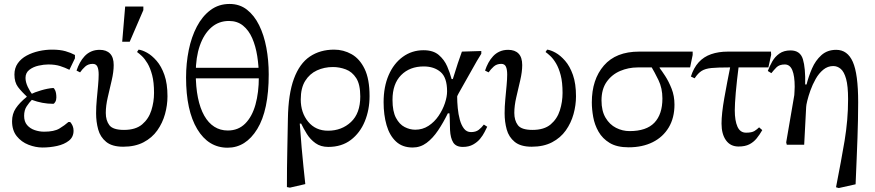

<svg xmlns="http://www.w3.org/2000/svg" viewBox="-20 -732 4425 971"><path d="M195 14Q160 14 124 0Q88 -14 64.5 -43.5Q41 -73 41 -119Q41 -156 60 -184.5Q79 -213 115 -242V-249L137 -256Q154 -265 187.5 -275Q221 -285 249 -287Q254 -287 259.5 -274Q265 -261 265 -239Q265 -226 259.5 -216.5Q254 -207 249 -207Q221 -207 194.5 -212Q168 -217 141 -227Q128 -214 115 -194.5Q102 -175 102 -146Q102 -117 117 -99.5Q132 -82 155.5 -74Q179 -66 203 -66Q254 -66 280.5 -82Q307 -98 326 -115H335Q343 -106 347.5 -95Q352 -84 352 -71Q352 -39 328.5 -20.5Q305 -2 269 6Q233 14 195 14ZM145 -253 123 -237Q89 -268 71 -292Q53 -316 53 -355Q53 -388 70 -412Q87 -436 115 -451Q143 -466 176.5 -473.5Q210 -481 243 -481Q284 -481 311.5 -473Q339 -465 359 -454V-437L331 -379Q309 -390 284 -398Q259 -406 224 -406Q202 -406 175 -400Q148 -394 128.5 -379Q109 -364 109 -338Q109 -317 120.5 -292.5Q132 -268 145 -253Z M603 10Q547 10 517 -14.5Q487 -39 476.5 -77.5Q466 -116 466 -159Q466 -193 469.5 -230Q473 -267 476 -300Q479 -333 479 -355Q479 -381 472.5 -395Q466 -409 449 -409Q426 -409 411 -395.5Q396 -382 385 -366L367 -375Q374 -396 384 -414.5Q394 -433 408 -448Q422 -463 441 -471.5Q460 -480 484 -480Q518 -480 536.5 -461Q555 -442 555 -403Q555 -369 545 -326Q535 -283 525 -240Q515 -197 515 -161Q515 -123 533 -99Q551 -75 607 -75Q666 -75 699 -103Q732 -131 745.5 -174Q759 -217 759 -262Q759 -316 749.5 -352Q740 -388 726 -411.5Q712 -435 697.5 -448.5Q683 -462 673 -469L681 -481Q699 -479 723.5 -465.5Q748 -452 772 -424.5Q796 -397 811.5 -353Q827 -309 827 -245Q827 -200 814.5 -155Q802 -110 775.5 -72.5Q749 -35 706 -12.5Q663 10 603 10ZM636 -521H598L613 -699H705V-681Z M1131 15Q1034 15 977.5 -79Q921 -173 921 -340Q921 -412 934.5 -478.5Q948 -545 975.5 -597.5Q1003 -650 1044.5 -681Q1086 -712 1141 -712Q1192 -712 1229 -683Q1266 -654 1290.5 -604.5Q1315 -555 1327 -491Q1339 -427 1339 -356Q1339 -174 1281 -79.5Q1223 15 1131 15ZM1132 -72Q1185 -72 1220 -107Q1255 -142 1272 -203Q1289 -264 1289 -342Q1289 -397 1281 -448Q1273 -499 1255.5 -539Q1238 -579 1209 -602.5Q1180 -626 1138 -626Q1086 -626 1048.5 -593Q1011 -560 990.5 -501Q970 -442 970 -363Q970 -292 981 -238Q992 -184 1013 -147Q1034 -110 1064 -91Q1094 -72 1132 -72ZM1301 -336H957V-389H1300Z M1524 199 1446 217 1431 214Q1431 114 1433 25Q1435 -64 1436 -132Q1438 -257 1466.5 -334Q1495 -411 1547 -446Q1599 -481 1670 -481Q1717 -481 1758 -458Q1799 -435 1824 -383.5Q1849 -332 1849 -246Q1849 -177 1825 -118.5Q1801 -60 1754.5 -24.5Q1708 11 1640 11Q1602 11 1575.5 -8Q1549 -27 1532 -54.5Q1515 -82 1503 -107H1496Q1501 -37 1505.5 14.5Q1510 66 1514.5 109Q1519 152 1524 199ZM1639 -71Q1708 -71 1755 -115Q1802 -159 1802 -244Q1802 -305 1781.5 -337Q1761 -369 1729 -381Q1697 -393 1664 -393Q1620 -393 1583 -376Q1546 -359 1523.5 -323Q1501 -287 1501 -229Q1501 -162 1538.5 -116.5Q1576 -71 1639 -71Z M2067 14Q2015 14 1982.5 -16.5Q1950 -47 1935 -99Q1920 -151 1920 -215Q1920 -293 1945.5 -352Q1971 -411 2017 -444.5Q2063 -478 2122 -478Q2171 -478 2199 -454Q2227 -430 2241.5 -396.5Q2256 -363 2264 -332H2270Q2285 -381 2295.5 -412.5Q2306 -444 2316 -471L2414 -474V-460L2392 -424Q2348 -345 2320 -296.5Q2292 -248 2292 -244Q2292 -217 2295 -185.5Q2298 -154 2305.5 -126.5Q2313 -99 2326.5 -81.5Q2340 -64 2362 -64Q2386 -64 2400.5 -75Q2415 -86 2427 -102L2444 -91Q2439 -81 2430.5 -64Q2422 -47 2408 -30Q2394 -13 2372.5 -1Q2351 11 2321 11Q2286 11 2272 -11.5Q2258 -34 2256 -74Q2255 -93 2255 -113.5Q2255 -134 2253 -159H2245Q2222 -112 2195.5 -72.5Q2169 -33 2137.5 -9.5Q2106 14 2067 14ZM2080 -76Q2117 -76 2147 -95.5Q2177 -115 2198 -146Q2219 -177 2230 -210Q2241 -243 2241 -270Q2241 -340 2208 -368Q2175 -396 2123 -396Q2052 -396 2008.5 -352Q1965 -308 1965 -227Q1965 -169 1982.5 -136Q2000 -103 2026.5 -89.5Q2053 -76 2080 -76Z M2669 10Q2613 10 2583 -14.5Q2553 -39 2542.5 -77.5Q2532 -116 2532 -159Q2532 -193 2535.5 -230Q2539 -267 2542 -300Q2545 -333 2545 -355Q2545 -381 2538.5 -395Q2532 -409 2515 -409Q2492 -409 2477 -395.5Q2462 -382 2451 -366L2433 -375Q2440 -396 2450 -414.5Q2460 -433 2474 -448Q2488 -463 2507 -471.5Q2526 -480 2550 -480Q2584 -480 2602.5 -461Q2621 -442 2621 -403Q2621 -369 2611 -326Q2601 -283 2591 -240Q2581 -197 2581 -161Q2581 -123 2599 -99Q2617 -75 2673 -75Q2732 -75 2765 -103Q2798 -131 2811.5 -174Q2825 -217 2825 -262Q2825 -316 2815.5 -352Q2806 -388 2792 -411.5Q2778 -435 2763.5 -448.5Q2749 -462 2739 -469L2747 -481Q2765 -479 2789.5 -465.5Q2814 -452 2838 -424.5Q2862 -397 2877.5 -353Q2893 -309 2893 -245Q2893 -200 2880.5 -155Q2868 -110 2841.5 -72.5Q2815 -35 2772 -12.5Q2729 10 2669 10Z M3159 13Q3100 13 3063.5 -9Q3027 -31 3007 -66Q2987 -101 2980 -140.5Q2973 -180 2973 -214Q2973 -330 3034 -400.5Q3095 -471 3212 -471H3483V-454L3470 -391H3205Q3158 -391 3116 -373Q3074 -355 3048 -318Q3022 -281 3022 -224Q3022 -171 3042.5 -136.5Q3063 -102 3095.5 -85.5Q3128 -69 3164 -69Q3249 -69 3289.5 -111.5Q3330 -154 3330 -234Q3330 -286 3310 -327Q3290 -368 3272 -398L3316 -401V-388Q3327 -374 3344.5 -347Q3362 -320 3376.5 -283.5Q3391 -247 3391 -203Q3391 -136 3362 -87.5Q3333 -39 3281 -13Q3229 13 3159 13Z M3715 9Q3674 9 3651.5 -22.5Q3629 -54 3629 -107Q3629 -157 3643 -236Q3657 -315 3675 -404L3717 -407Q3706 -322 3701 -263.5Q3696 -205 3696 -174Q3696 -122 3709.5 -91.5Q3723 -61 3753 -61Q3782 -61 3795.5 -69.5Q3809 -78 3819 -88L3835 -74Q3822 -51 3806.5 -32Q3791 -13 3769.5 -2Q3748 9 3715 9ZM3493 -336 3474 -345Q3488 -389 3513.5 -417Q3539 -445 3576.5 -458Q3614 -471 3661 -471H3879L3880 -455L3866 -391H3664Q3609 -391 3578 -388Q3547 -385 3528.5 -373.5Q3510 -362 3493 -336Z M4307 200 4222 219 4208 215Q4221 147 4232 89Q4243 31 4251.5 -21Q4260 -73 4264.5 -124.5Q4269 -176 4269 -231Q4269 -297 4259 -333Q4249 -369 4232 -383.5Q4215 -398 4194 -398Q4166 -398 4143.5 -379.5Q4121 -361 4105 -332.5Q4089 -304 4078.5 -274.5Q4068 -245 4062.5 -222Q4057 -199 4057 -191L4047 0H3959L3956 -12L3997 -251Q3997 -255 3998 -269Q3999 -283 3999 -293Q3999 -348 3987 -377Q3975 -406 3949 -406Q3921 -406 3906.5 -391Q3892 -376 3881 -362L3863 -373Q3872 -397 3885.5 -421Q3899 -445 3921.5 -461Q3944 -477 3978 -477Q4027 -477 4040.5 -432.5Q4054 -388 4052 -305H4059Q4069 -345 4086.5 -385.5Q4104 -426 4134 -453Q4164 -480 4209 -480Q4266 -480 4293 -419Q4320 -358 4320 -215Q4320 -167 4319 -124Q4318 -81 4316.5 -34.5Q4315 12 4312.5 69Q4310 126 4307 200Z"/></svg>

Font: STIX Two Text
Style: Regular
Weight: 400
Designer: Ross Mills, John Hudson & Paul Hanslow, Tiro Typeworks Ltd; with prior portions MicroPress Inc., and Coen Hoffman.
Foundry: Tiro Typeworks Ltd
Version: Version 2.13 b171